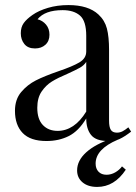

<svg xmlns="http://www.w3.org/2000/svg" viewBox="-20 -549 538 757"><path d="M39 -112Q39 -157 63.5 -186Q88 -215 121.5 -232Q155 -249 210 -268Q266 -287 293 -303Q320 -319 320 -346V-408Q320 -466 295.5 -487.5Q271 -509 227 -509Q157 -509 128 -473Q148 -468 161.5 -452Q175 -436 175 -412Q175 -387 159 -372.5Q143 -358 118 -358Q90 -358 76 -375.5Q62 -393 62 -418Q62 -442 73.5 -458Q85 -474 108 -490Q132 -507 169 -518Q206 -529 250 -529Q328 -529 368 -492Q393 -469 401.5 -436.5Q410 -404 410 -351V-73Q410 -48 417 -37Q424 -26 441 -26Q453 -26 463.5 -31.5Q474 -37 486 -47L497 -30Q471 -10 452.5 -1.5Q434 7 406 7Q358 7 339 -17Q320 -41 320 -82Q290 -32 251 -12.5Q212 7 163 7Q100 7 69.5 -24.5Q39 -56 39 -112ZM320 -109V-305Q311 -291 295 -282Q279 -273 246 -258Q208 -242 184.5 -227.5Q161 -213 144 -188Q127 -163 127 -124Q127 -79 149 -56Q171 -33 207 -33Q273 -33 320 -109ZM444 2Q357 39 357 96Q357 116 368.5 128Q380 140 400 140Q418 140 434.5 130.5Q451 121 461 107L476 120Q431 188 363 188Q327 188 305.5 170Q284 152 284 123Q284 84 320 51.5Q356 19 422 -3H454Q451 0 444 2Z"/></svg>

Font: Myanmar April Display
Style: Regular
Weight: 400
Designer: Khon Soe Zaw Thu
Foundry: Myanmar OS
Version: Version 2.50 April 12, 2019